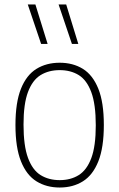

<svg xmlns="http://www.w3.org/2000/svg" viewBox="-20 -828 532 857"><path d="M246.5 9Q187.5 9 143 -18.5Q98.5 -46 73.8 -107.5Q49 -169 49 -270Q49 -370.5 73.5 -431.8Q98 -493 142.5 -520.5Q187 -548 246.5 -548Q305.5 -548 349.8 -520.8Q394 -493.5 418.8 -432.2Q443.5 -371 443.5 -270Q443.5 -169.5 419 -108Q394.5 -46.5 350.2 -18.8Q306 9 246.5 9ZM246.5 -24Q295.5 -24 331.5 -46.5Q367.5 -69 387.5 -122.2Q407.5 -175.5 407.5 -268.5Q407.5 -362.5 387.5 -416.5Q367.5 -470.5 331.5 -492.8Q295.5 -515 246.5 -515Q197.5 -515 161.2 -492.8Q125 -470.5 105 -417.5Q85 -364.5 85 -272Q85 -177.5 105 -123.2Q125 -69 161.2 -46.5Q197.5 -24 246.5 -24ZM301 -632 241.5 -808H275.5L329.5 -632ZM163.5 -632 104 -808H138L192.5 -632Z"/></svg>

Font: Encode Sans Semi Condensed Thin
Style: Regular
Weight: 100
Width: 4
Designer: Multiple Designers
Foundry: Impallari Type
Version: Version 3.000; ttfautohint (v1.8.3) -l 8 -r 50 -G 200 -x 14 